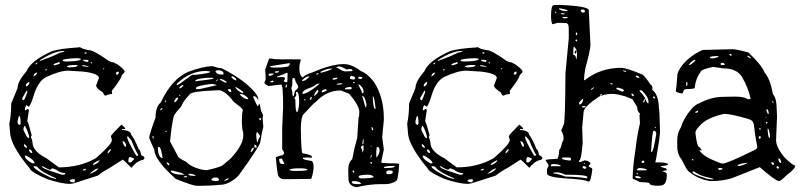

<svg xmlns="http://www.w3.org/2000/svg" viewBox="-20 -736 3321 795"><path d="M309.6 -540V-542Q318.4 -533.2 348.6 -528.3Q368.2 -528.3 430.7 -483.4L443.4 -478.5H448.2L465.8 -469.7Q492.2 -451.2 496.1 -441.4V-439.5Q496.1 -435.5 484.4 -424.8Q481.4 -408.2 443.4 -360.4V-356.4L444.3 -346.7Q430.7 -346.7 417 -339.8Q411.1 -339.8 406.2 -353.5Q377.9 -371.1 377.9 -381.8L389.6 -413.1Q389.6 -431.6 325.2 -439.5L261.7 -443.4Q228.5 -443.4 170.9 -417Q139.6 -400.4 122.1 -348.6Q108.4 -302.7 99.6 -293.9L89.8 -300.8Q83 -293.9 83 -278.3L95.7 -285.2Q98.6 -285.2 99.6 -278.3L92.8 -233.4Q96.7 -232.4 111.3 -175.8L108.4 -169.9V-166Q113.3 -161.1 116.2 -133.8Q125 -104.5 171.9 -81.1L223.6 -43Q310.5 -43 377 -81.1Q443.4 -138.7 443.4 -156.2L439.5 -170.9V-172.9Q441.4 -178.7 482.4 -219.7Q484.4 -219.7 498 -206.1V-202.1L494.1 -201.2L486.3 -202.1H485.4V-198.2Q522.5 -195.3 522.5 -179.7Q538.1 -159.2 554.7 -117.2Q560.5 -117.2 564.5 -93.8Q576.2 -88.9 578.1 -83Q578.1 -74.2 566.4 -73.2Q543.9 -66.4 524.4 -41Q490.2 -75.2 488.3 -75.2L434.6 -41Q408.2 -27.3 384.8 -8.8L284.2 23.4L268.6 25.4Q237.3 25.4 175.8 5.9Q109.4 -22.5 103.5 -38.1Q21.5 -136.7 21.5 -190.4L18.6 -223.6Q26.4 -260.7 26.4 -307.6L52.7 -371.1Q52.7 -398.4 89.8 -441.4Q108.4 -485.4 196.3 -524.4Q229.5 -535.2 309.6 -540ZM145.5 -487.3V-483.4L196.3 -502.9L228.5 -517.6Q247.1 -521.5 247.1 -524.4V-525.4Q205.1 -525.4 146.5 -487.3ZM337.9 -518.6 332 -519.5 330.1 -518.6V-515.6L333 -513.7H337.9ZM240.2 -488.3V-483.4L251 -481.4Q308.6 -481.4 315.4 -491.2Q315.4 -494.1 299.8 -495.1Q256.8 -494.1 240.2 -488.3ZM335.9 -488.3H324.2V-487.3Q324.2 -481.4 343.8 -479.5L346.7 -483.4Q346.7 -488.3 335.9 -488.3ZM357.4 -479.5H355.5V-478.5L358.4 -473.6H361.3V-476.6ZM202.1 -469.7V-465.8H206.1Q228.5 -470.7 228.5 -475.6L225.6 -478.5H223.6Q202.1 -471.7 202.1 -469.7ZM131.8 -476.6 127 -472.7V-469.7H129.9L135.7 -475.6V-476.6ZM256.8 -459 266.6 -457H267.6Q298.8 -458 300.8 -463.9V-466.8H290Q256.8 -466.8 256.8 -459ZM329.1 -465.8H320.3V-463.9Q320.3 -460.9 346.7 -459V-460.9ZM412.1 -453.1H407.2V-449.2H409.2L412.1 -452.1ZM170.9 -451.2 167 -445.3V-444.3H170.9L173.8 -448.2ZM460 -429.7V-428.7L465.8 -426.8H466.8L471.7 -432.6V-437.5L469.7 -439.5Q460 -439.5 460 -429.7ZM118.2 -419.9H120.1Q133.8 -427.7 133.8 -435.5Q122.1 -435.5 118.2 -419.9ZM86.9 -381.8V-380.9L89.8 -377.9H90.8Q101.6 -386.7 101.6 -394.5V-396.5H99.6Q86.9 -389.6 86.9 -381.8ZM92.8 -360.4H89.8L72.3 -330.1V-325.2L75.2 -321.3H78.1Q82 -321.3 92.8 -353.5ZM52.7 -233.4V-230.5Q52.7 -220.7 61.5 -218.8Q68.4 -218.8 63.5 -250L62.5 -254.9H59.6Q56.6 -254.9 52.7 -233.4ZM83 -215.8Q77.1 -210.9 77.1 -200.2Q77.1 -195.3 85.9 -180.7Q91.8 -164.1 100.6 -164.1V-167Q100.6 -181.6 83 -215.8ZM510.7 -170.9H506.8V-167Q506.8 -155.3 543.9 -91.8L549.8 -90.8L552.7 -93.8Q537.1 -120.1 524.4 -154.3ZM487.3 -151.4V-149.4Q494.1 -127.9 500 -127.9L502 -131.8V-135.7Q498 -151.4 487.3 -151.4ZM82 -138.7H79.1V-133.8Q83 -124 91.8 -124Q91.8 -131.8 82 -138.7ZM424.8 -101.6H426.8Q431.6 -102.5 439.5 -115.2V-118.2Q429.7 -118.2 424.8 -101.6ZM100.6 -117.2V-111.3Q105.5 -102.5 111.3 -102.5H113.3V-107.4Q109.4 -117.2 100.6 -117.2ZM88.9 -91.8H83V-90.8Q83 -76.2 114.3 -59.6H123V-61.5Q123 -72.3 88.9 -91.8ZM511.7 -71.3V-65.4L514.6 -63.5H520.5Q523.4 -63.5 535.2 -77.1V-78.1Q535.2 -81.1 518.6 -85.9Q511.7 -85.9 511.7 -71.3ZM364.3 -53.7H365.2L367.2 -52.7Q391.6 -62.5 391.6 -73.2Q364.3 -60.5 364.3 -53.7ZM119.1 -44.9Q127.9 -30.3 189.5 -1L210 4.9H211.9V2Q149.4 -24.4 135.7 -43.9Q130.9 -47.9 126 -47.9H121.1Q119.1 -47.9 119.1 -44.9ZM156.2 -47.9H153.3Q153.3 -40 188.5 -28.3L236.3 -12.7H246.1L250 -16.6V-19.5H249Q229.5 -19.5 212.9 -33.2L197.3 -39.1H195.3L189.5 -33.2H188.5Q181.6 -33.2 156.2 -47.9ZM350.6 -16.6H352.5Q374 -22.5 386.7 -37.1V-38.1H384.8Q375 -38.1 350.6 -16.6ZM323.2 -31.2V-30.3H325.2Q334 -30.3 335.9 -35.2V-37.1Q323.2 -36.1 323.2 -31.2ZM268.6 11.7V12.7Q268.6 17.6 289.1 19.5V15.6L288.1 13.7L292 10.7L288.1 5.9H282.2Q268.6 7.8 268.6 11.7Z M860.4 -461.9 887.7 -454.1H896.5Q952.1 -426.8 1000 -388.7Q1049.8 -345.7 1049.8 -324.2H1047.9Q1040 -337.9 1032.2 -337.9H1031.2Q1028.3 -337.9 1028.3 -334Q1032.2 -323.2 1045.9 -296.9H1047.9Q1049.8 -296.9 1052.7 -306.6H1053.7Q1056.6 -305.7 1060.5 -278.3L1069.3 -258.8L1067.4 -246.1L1070.3 -210.9Q1063.5 -186.5 1057.6 -146.5Q1053.7 -127.9 966.8 -7.8Q927.7 29.3 890.6 29.3Q856.4 33.2 813.5 33.2H794.9Q778.3 33.2 708 4.9Q619.1 -74.2 619.1 -116.2Q606.4 -142.6 597.7 -165Q597.7 -177.7 624 -249Q624 -293.9 645.5 -311.5Q691.4 -410.2 761.7 -439.5Q823.2 -461.9 860.4 -461.9ZM684.6 -155.3V-149.4Q698.2 -123 714.8 -92.8Q714.8 -83 752 -65.4Q769.5 -44.9 817.4 -33.2L835 -31.2Q877.9 -40 899.4 -49.8L934.6 -79.1Q989.3 -137.7 987.3 -177.7V-186.5Q981.4 -202.1 981.4 -237.3Q981.4 -264.6 985.4 -280.3Q985.4 -287.1 947.3 -314.5Q919.9 -353.5 890.6 -362.3H878.9Q764.6 -357.4 764.6 -343.8Q739.3 -318.4 729.5 -293.9Q698.2 -260.7 698.2 -250Q689.5 -210 684.6 -155.3ZM714.8 -391.6 711.9 -386.7V-382.8Q717.8 -382.8 771.5 -423.8L779.3 -426.8L785.2 -425.8Q850.6 -432.6 850.6 -438.5V-439.5L835 -442.4Q768.6 -442.4 714.8 -391.6ZM791 -371.1V-370.1L793 -367.2H806.6L876 -382.8V-384.8L857.4 -388.7Q791 -380.9 791 -371.1ZM637.7 -127.9 633.8 -125V-118.2Q635.7 -85 652.3 -81.1L653.3 -82V-83Q646.5 -127.9 637.7 -127.9ZM789.1 -404.3V-399.4Q865.2 -408.2 865.2 -411.1L857.4 -414.1H856.4Q809.6 -414.1 789.1 -404.3ZM872.1 -441.4Q877 -427.7 893.6 -427.7L903.3 -426.8L905.3 -427.7V-432.6Q905.3 -443.4 884.8 -445.3Q872.1 -444.3 872.1 -441.4ZM694.3 -29.3H687.5V-25.4Q700.2 -12.7 733.4 -12.7H744.1Q739.3 -19.5 694.3 -29.3ZM855.5 6.8V8.8Q855.5 11.7 870.1 13.7Q886.7 13.7 886.7 8.8V6.8Q885.7 2.9 879.9 -1H871.1Q860.4 -1 855.5 6.8ZM1041 -178.7Q1042 -149.4 1045.9 -147.5H1047.9Q1047.9 -158.2 1056.6 -170.9V-173.8L1045.9 -188.5H1043.9Q1042 -188.5 1041 -178.7ZM976.6 -346.7H972.7Q978.5 -334 1001 -325.2H1004.9L1007.8 -328.1V-329.1Q991.2 -346.7 976.6 -346.7ZM955.1 -377V-375Q958 -363.3 982.4 -350.6H985.4L987.3 -353.5V-354.5Q982.4 -361.3 955.1 -377ZM890.6 -409.2 888.7 -408.2Q907.2 -393.6 918 -393.6L918.9 -395.5V-396.5Q903.3 -409.2 890.6 -409.2ZM760.7 -16.6V-13.7Q760.7 -7.8 788.1 -7.8L789.1 -8.8V-10.7Q776.4 -16.6 760.7 -16.6ZM940.4 -419.9 937.5 -417Q948.2 -403.3 959 -403.3Q959 -414.1 942.4 -419.9ZM702.1 -319.3V-312.5H705.1Q717.8 -324.2 717.8 -331.1V-332H712.9Q707 -328.1 702.1 -319.3ZM922.9 -364.3Q928.7 -354.5 936.5 -354.5L937.5 -356.4V-358.4Q937.5 -367.2 929.7 -367.2Q922.9 -366.2 922.9 -364.3ZM1017.6 -107.4V-106.4Q1025.4 -106.4 1031.2 -122.1V-124H1028.3Q1022.5 -124 1017.6 -107.4ZM722.7 -370.1Q731.4 -370.1 739.3 -381.8V-384.8Q722.7 -379.9 722.7 -370.1ZM1033.2 -125H1038.1L1042 -122.1Q1043 -137.7 1037.1 -135.7H1035.2L1034.2 -142.6ZM908.2 13.7H909.2Q926.8 7.8 926.8 3.9L924.8 2Q911.1 6.8 908.2 13.7ZM673.8 -63.5 669.9 -61.5V-59.6L677.7 -51.8H681.6Q681.6 -58.6 673.8 -63.5ZM740.2 -2.9V-2H752.9L754.9 -3.9L752.9 -6.8H751Q741.2 -6.8 740.2 -2.9ZM1056.6 -248 1053.7 -245.1V-241.2L1056.6 -237.3L1060.5 -241.2V-245.1L1057.6 -248ZM643.6 -279.3Q648.4 -279.3 652.3 -286.1V-288.1Q643.6 -288.1 643.6 -279.3ZM613.3 -173.8 611.3 -170.9Q612.3 -162.1 614.3 -162.1L616.2 -163.1V-168L614.3 -173.8ZM874 -399.4V-398.4L883.8 -406.2L881.8 -407.2Q872.1 -401.4 874 -399.4ZM663.1 -312.5H664.1Q668 -313.5 668 -320.3H666Q663.1 -318.4 663.1 -312.5ZM668.9 -195.3 665 -191.4V-189.5H668L669.9 -192.4V-195.3ZM726.6 -342.8H722.7V-338.9H724.6L726.6 -340.8Z M1093.8 -492.2 1095.7 -494.1Q1118.2 -490.2 1142.6 -490.2H1222.7L1225.6 -487.3Q1219.7 -469.7 1219.7 -460V-443.4Q1223.6 -416 1235.4 -416Q1241.2 -426.8 1274.4 -436.5Q1353.5 -470.7 1403.3 -470.7Q1436.5 -470.7 1474.6 -441.4Q1502.9 -430.7 1529.3 -395.5Q1569.3 -332 1569.3 -246.1V-238.3L1562.5 -168L1569.3 -117.2L1559.6 -71.3V-69.3V-61.5L1596.7 -59.6H1613.3Q1629.9 -59.6 1632.8 -56.6Q1628.9 14.6 1618.2 14.6Q1598.6 26.4 1576.2 26.4H1555.7Q1508.8 26.4 1457 39.1Q1422.9 34.2 1422.9 4.9L1421.9 -30.3Q1421.9 -62.5 1438.5 -77.1Q1447.3 -125 1459 -164.1L1464.8 -251Q1467.8 -251 1467.8 -272.5Q1467.8 -298.8 1425.8 -347.7Q1393.6 -361.3 1388.7 -361.3Q1332 -361.3 1287.1 -313.5Q1283.2 -313.5 1239.3 -265.6Q1225.6 -254.9 1225.6 -200.2Q1227.5 -101.6 1232.4 -101.6Q1271.5 -94.7 1271.5 -86.9V-83L1250 -84L1234.4 -83V-79.1Q1234.4 -75.2 1271.5 -69.3Q1278.3 -62.5 1278.3 -46.9V-44.9Q1278.3 -21.5 1268.6 4.9L1155.3 5.9Q1138.7 5.9 1130.9 -10.7Q1127 -29.3 1122.1 -83Q1122.1 -87.9 1151.4 -93.8L1156.2 -100.6V-101.6Q1156.2 -107.4 1148.4 -118.2V-148.4V-204.1L1152.3 -293.9Q1152.3 -385.7 1144.5 -385.7H1139.6L1093.8 -379.9Q1086.9 -379.9 1075.2 -391.6V-395.5Q1080.1 -403.3 1080.1 -412.1L1078.1 -448.2ZM1178.7 -474.6 1098.6 -461.9V-460Q1098.6 -457 1113.3 -456.1Q1176.8 -456.1 1176.8 -464.8L1180.7 -470.7V-472.7H1178.7ZM1373 -456.1V-455.1Q1379.9 -455.1 1396.5 -443.4L1407.2 -440.4L1438.5 -441.4L1439.5 -443.4V-444.3Q1438.5 -450.2 1428.7 -450.2H1424.8L1415 -448.2Q1393.6 -460.9 1383.8 -460.9Q1375 -460.9 1373 -456.1ZM1306.6 -438.5V-437.5L1308.6 -434.6Q1354.5 -446.3 1354.5 -452.1H1352.5Q1331.1 -452.1 1306.6 -438.5ZM1118.2 -437.5 1121.1 -434.6H1123Q1135.7 -435.5 1135.7 -440.4L1130.9 -441.4Q1118.2 -441.4 1118.2 -437.5ZM1127 -418V-416L1145.5 -417H1148.4Q1158.2 -417 1160.2 -412.1V-409.2Q1155.3 -404.3 1155.3 -399.4Q1160.2 -395.5 1167 -395.5Q1169.9 -395.5 1169.9 -399.4L1170.9 -431.6L1169.9 -434.6H1167Q1161.1 -430.7 1127.9 -418.9ZM1289.1 -428.7 1290 -427.7V-426.8Q1298.8 -429.7 1298.8 -431.6V-433.6H1296.9Q1289.1 -431.6 1289.1 -428.7ZM1091.8 -427.7V-426.8Q1091.8 -423.8 1096.7 -421.9Q1104.5 -421.9 1114.3 -430.7V-431.6H1098.6Q1091.8 -430.7 1091.8 -427.7ZM1428.7 -412.1Q1428.7 -408.2 1446.3 -406.2Q1450.2 -409.2 1450.2 -414.1Q1450.2 -418.9 1434.6 -421.9Q1428.7 -418 1428.7 -412.1ZM1231.4 -404.3V-400.4Q1245.1 -400.4 1260.7 -418V-418.9L1259.8 -419.9H1258.8Q1247.1 -419.9 1231.4 -404.3ZM1465.8 -418 1462.9 -414.1Q1464.8 -409.2 1470.7 -409.2H1475.6L1480.5 -413.1V-414.1Q1479.5 -418 1470.7 -418ZM1357.4 -408.2V-406.2H1362.3Q1377 -408.2 1377 -412.1V-414.1H1370.1Q1357.4 -413.1 1357.4 -408.2ZM1197.3 -413.1H1192.4L1190.4 -407.2V-389.6Q1190.4 -377.9 1186.5 -374V-369.1L1190.4 -355.5V-347.7Q1190.4 -339.8 1195.3 -336.9Q1196.3 -336.9 1201.2 -359.4Q1214.8 -370.1 1214.8 -376Q1214.8 -380.9 1204.1 -397.5Q1201.2 -413.1 1197.3 -413.1ZM1099.6 -397.5V-395.5H1109.4L1113.3 -399.4V-400.4L1108.4 -402.3Q1099.6 -399.4 1099.6 -397.5ZM1449.2 -394.5 1443.4 -397.5 1441.4 -395.5V-394.5L1446.3 -391.6H1447.3ZM1374 -387.7 1376 -385.7H1377Q1398.4 -385.7 1398.4 -389.6L1390.6 -391.6Q1374 -389.6 1374 -387.7ZM1232.4 -349.6V-346.7Q1257.8 -349.6 1302.7 -388.7V-389.6H1296.9Q1293 -389.6 1273.4 -376Q1232.4 -363.3 1232.4 -349.6ZM1465.8 -387.7H1464.8V-384.8Q1464.8 -381.8 1477.5 -357.4Q1477.5 -349.6 1481.4 -349.6L1485.4 -353.5V-357.4Q1485.4 -373 1465.8 -387.7ZM1162.1 -376 1164.1 -373H1166L1168.9 -385.7H1166Q1163.1 -385.7 1162.1 -376ZM1408.2 -369.1V-366.2H1432.6L1436.5 -369.1V-373L1431.6 -376H1426.8Q1408.2 -373 1408.2 -369.1ZM1311.5 -353.5Q1333 -357.4 1333 -364.3L1330.1 -366.2H1327.1Q1312.5 -366.2 1311.5 -353.5ZM1280.3 -341.8V-339.8H1283.2Q1298.8 -352.5 1298.8 -361.3H1296.9V-363.3Q1289.1 -363.3 1280.3 -341.8ZM1205.1 -351.6 1207 -345.7Q1207 -337.9 1198.2 -330.1Q1203.1 -325.2 1203.1 -320.3Q1203.1 -271.5 1210 -271.5H1210.9Q1218.8 -289.1 1218.8 -317.4Q1217.8 -353.5 1210 -355.5H1208Q1205.1 -355.5 1205.1 -351.6ZM1480.5 -338.9V-335.9Q1492.2 -292 1495.1 -290L1497.1 -296.9V-305.7Q1490.2 -338.9 1480.5 -338.9ZM1524.4 -336.9H1523.4Q1525.4 -285.2 1533.2 -285.2H1535.2Q1530.3 -336.9 1524.4 -336.9ZM1268.6 -335 1262.7 -327.1V-325.2L1263.7 -323.2H1268.6L1271.5 -335ZM1241.2 -325.2 1239.3 -323.2 1241.2 -320.3H1245.1V-323.2L1243.2 -325.2ZM1517.6 -210V-209L1520.5 -197.3H1525.4Q1524.4 -210 1517.6 -210ZM1480.5 -139.6 1481.4 -138.7H1482.4Q1485.4 -138.7 1485.4 -148.4V-160.2Q1481.4 -160.2 1480.5 -139.6ZM1474.6 -124Q1480.5 -117.2 1480.5 -105.5H1482.4L1485.4 -117.2V-133.8Q1474.6 -133.8 1474.6 -124ZM1517.6 -132.8H1515.6V-127.9H1517.6ZM1540 -127.9 1538.1 -108.4V-84H1539.1Q1551.8 -99.6 1551.8 -113.3V-114.3Q1551.8 -127.9 1540 -127.9ZM1514.6 -83V-81.1H1515.6L1519.5 -91.8V-93.8H1517.6Q1514.6 -93.8 1514.6 -83ZM1137.7 -79.1 1135.7 -75.2V-74.2Q1137.7 -56.6 1148.4 -56.6H1154.3L1157.2 -59.6V-61.5Q1148.4 -72.3 1148.4 -79.1ZM1517.6 -65.4H1513.7V-61.5L1517.6 -57.6L1520.5 -59.6V-61.5ZM1570.3 -43V-40Q1614.3 -40 1614.3 -46.9V-48.8H1600.6Q1570.3 -47.9 1570.3 -43ZM1178.7 -33.2Q1178.7 -28.3 1204.1 -28.3Q1252.9 -28.3 1252.9 -33.2Q1252.9 -39.1 1219.7 -39.1Q1182.6 -39.1 1178.7 -33.2ZM1443.4 -30.3H1440.4V-24.4L1443.4 -21.5H1446.3L1447.3 -24.4V-25.4ZM1579.1 -22.5V-19.5Q1581.1 -14.6 1587.9 -14.6Q1603.5 -14.6 1606.4 -21.5V-24.4Q1604.5 -30.3 1595.7 -30.3H1590.8Q1581.1 -30.3 1579.1 -22.5ZM1464.8 -4.9Q1467.8 2.9 1474.6 2.9Q1527.3 2 1527.3 -3.9Q1520.5 -12.7 1502.9 -12.7Q1464.8 -11.7 1464.8 -4.9ZM1440.4 13.7 1436.5 17.6V19.5Q1436.5 26.4 1462.9 26.4H1467.8L1475.6 24.4V23.4Q1465.8 13.7 1444.3 13.7Z M1957 -540V-542Q1965.8 -533.2 1996.1 -528.3Q2015.6 -528.3 2078.1 -483.4L2090.8 -478.5H2095.7L2113.3 -469.7Q2139.6 -451.2 2143.6 -441.4V-439.5Q2143.6 -435.5 2131.8 -424.8Q2128.9 -408.2 2090.8 -360.4V-356.4L2091.8 -346.7Q2078.1 -346.7 2064.5 -339.8Q2058.6 -339.8 2053.7 -353.5Q2025.4 -371.1 2025.4 -381.8L2037.1 -413.1Q2037.1 -431.6 1972.7 -439.5L1909.2 -443.4Q1876 -443.4 1818.4 -417Q1787.1 -400.4 1769.5 -348.6Q1755.9 -302.7 1747.1 -293.9L1737.3 -300.8Q1730.5 -293.9 1730.5 -278.3L1743.2 -285.2Q1746.1 -285.2 1747.1 -278.3L1740.2 -233.4Q1744.1 -232.4 1758.8 -175.8L1755.9 -169.9V-166Q1760.7 -161.1 1763.7 -133.8Q1772.5 -104.5 1819.3 -81.1L1871.1 -43Q1958 -43 2024.4 -81.1Q2090.8 -138.7 2090.8 -156.2L2086.9 -170.9V-172.9Q2088.9 -178.7 2129.9 -219.7Q2131.8 -219.7 2145.5 -206.1V-202.1L2141.6 -201.2L2133.8 -202.1H2132.8V-198.2Q2169.9 -195.3 2169.9 -179.7Q2185.5 -159.2 2202.1 -117.2Q2208 -117.2 2211.9 -93.8Q2223.6 -88.9 2225.6 -83Q2225.6 -74.2 2213.9 -73.2Q2191.4 -66.4 2171.9 -41Q2137.7 -75.2 2135.7 -75.2L2082 -41Q2055.7 -27.3 2032.2 -8.8L1931.6 23.4L1916 25.4Q1884.8 25.4 1823.2 5.9Q1756.8 -22.5 1751 -38.1Q1668.9 -136.7 1668.9 -190.4L1666 -223.6Q1673.8 -260.7 1673.8 -307.6L1700.2 -371.1Q1700.2 -398.4 1737.3 -441.4Q1755.9 -485.4 1843.8 -524.4Q1877 -535.2 1957 -540ZM1793 -487.3V-483.4L1843.8 -502.9L1876 -517.6Q1894.5 -521.5 1894.5 -524.4V-525.4Q1852.5 -525.4 1793.9 -487.3ZM1985.4 -518.6 1979.5 -519.5 1977.5 -518.6V-515.6L1980.5 -513.7H1985.4ZM1887.7 -488.3V-483.4L1898.4 -481.4Q1956.1 -481.4 1962.9 -491.2Q1962.9 -494.1 1947.3 -495.1Q1904.3 -494.1 1887.7 -488.3ZM1983.4 -488.3H1971.7V-487.3Q1971.7 -481.4 1991.2 -479.5L1994.1 -483.4Q1994.1 -488.3 1983.4 -488.3ZM2004.9 -479.5H2002.9V-478.5L2005.9 -473.6H2008.8V-476.6ZM1849.6 -469.7V-465.8H1853.5Q1876 -470.7 1876 -475.6L1873 -478.5H1871.1Q1849.6 -471.7 1849.6 -469.7ZM1779.3 -476.6 1774.4 -472.7V-469.7H1777.3L1783.2 -475.6V-476.6ZM1904.3 -459 1914.1 -457H1915Q1946.3 -458 1948.2 -463.9V-466.8H1937.5Q1904.3 -466.8 1904.3 -459ZM1976.6 -465.8H1967.8V-463.9Q1967.8 -460.9 1994.1 -459V-460.9ZM2059.6 -453.1H2054.7V-449.2H2056.6L2059.6 -452.1ZM1818.4 -451.2 1814.5 -445.3V-444.3H1818.4L1821.3 -448.2ZM2107.4 -429.7V-428.7L2113.3 -426.8H2114.3L2119.1 -432.6V-437.5L2117.2 -439.5Q2107.4 -439.5 2107.4 -429.7ZM1765.6 -419.9H1767.6Q1781.2 -427.7 1781.2 -435.5Q1769.5 -435.5 1765.6 -419.9ZM1734.4 -381.8V-380.9L1737.3 -377.9H1738.3Q1749 -386.7 1749 -394.5V-396.5H1747.1Q1734.4 -389.6 1734.4 -381.8ZM1740.2 -360.4H1737.3L1719.7 -330.1V-325.2L1722.7 -321.3H1725.6Q1729.5 -321.3 1740.2 -353.5ZM1700.2 -233.4V-230.5Q1700.2 -220.7 1709 -218.8Q1715.8 -218.8 1710.9 -250L1710 -254.9H1707Q1704.1 -254.9 1700.2 -233.4ZM1730.5 -215.8Q1724.6 -210.9 1724.6 -200.2Q1724.6 -195.3 1733.4 -180.7Q1739.3 -164.1 1748 -164.1V-167Q1748 -181.6 1730.5 -215.8ZM2158.2 -170.9H2154.3V-167Q2154.3 -155.3 2191.4 -91.8L2197.3 -90.8L2200.2 -93.8Q2184.6 -120.1 2171.9 -154.3ZM2134.8 -151.4V-149.4Q2141.6 -127.9 2147.5 -127.9L2149.4 -131.8V-135.7Q2145.5 -151.4 2134.8 -151.4ZM1729.5 -138.7H1726.6V-133.8Q1730.5 -124 1739.3 -124Q1739.3 -131.8 1729.5 -138.7ZM2072.3 -101.6H2074.2Q2079.1 -102.5 2086.9 -115.2V-118.2Q2077.1 -118.2 2072.3 -101.6ZM1748 -117.2V-111.3Q1752.9 -102.5 1758.8 -102.5H1760.7V-107.4Q1756.8 -117.2 1748 -117.2ZM1736.3 -91.8H1730.5V-90.8Q1730.5 -76.2 1761.7 -59.6H1770.5V-61.5Q1770.5 -72.3 1736.3 -91.8ZM2159.2 -71.3V-65.4L2162.1 -63.5H2168Q2170.9 -63.5 2182.6 -77.1V-78.1Q2182.6 -81.1 2166 -85.9Q2159.2 -85.9 2159.2 -71.3ZM2011.7 -53.7H2012.7L2014.6 -52.7Q2039.1 -62.5 2039.1 -73.2Q2011.7 -60.5 2011.7 -53.7ZM1766.6 -44.9Q1775.4 -30.3 1836.9 -1L1857.4 4.9H1859.4V2Q1796.9 -24.4 1783.2 -43.9Q1778.3 -47.9 1773.4 -47.9H1768.6Q1766.6 -47.9 1766.6 -44.9ZM1803.7 -47.9H1800.8Q1800.8 -40 1835.9 -28.3L1883.8 -12.7H1893.6L1897.5 -16.6V-19.5H1896.5Q1877 -19.5 1860.4 -33.2L1844.7 -39.1H1842.8L1836.9 -33.2H1835.9Q1829.1 -33.2 1803.7 -47.9ZM1998 -16.6H2000Q2021.5 -22.5 2034.2 -37.1V-38.1H2032.2Q2022.5 -38.1 1998 -16.6ZM1970.7 -31.2V-30.3H1972.7Q1981.4 -30.3 1983.4 -35.2V-37.1Q1970.7 -36.1 1970.7 -31.2ZM1916 11.7V12.7Q1916 17.6 1936.5 19.5V15.6L1935.5 13.7L1939.5 10.7L1935.5 5.9H1929.7Q1916 7.8 1916 11.7Z M2273.4 -714.8 2293 -715.8Q2418 -710.9 2418 -693.4L2424.8 -549.8Q2424.8 -530.3 2403.3 -451.2Q2398.4 -419.9 2398.4 -410.2V-404.3H2401.4Q2466.8 -455.1 2550.8 -455.1Q2575.2 -455.1 2640.6 -426.8Q2653.3 -417 2672.9 -386.7Q2679.7 -382.8 2681.6 -374L2680.7 -364.3Q2708 -342.8 2708 -287.1Q2710.9 -287.1 2712.9 -191.4V-189.5Q2712.9 -171.9 2697.3 -82L2693.4 -63.5H2713.9Q2746.1 -62.5 2746.1 -54.7Q2746.1 -50.8 2714.8 -47.9Q2714.8 -43.9 2737.3 -39.1L2741.2 -33.2V-31.2Q2722.7 -28.3 2722.7 -26.4Q2741.2 -22.5 2741.2 -13.7Q2741.2 32.2 2714.8 32.2L2707 33.2Q2668.9 33.2 2668.9 22.5Q2668.9 19.5 2628.9 17.6Q2611.3 7.8 2600.6 4.9L2599.6 1Q2599.6 -42 2612.3 -124Q2617.2 -171.9 2629.9 -225.6L2627.9 -259.8L2630.9 -264.6Q2618.2 -274.4 2618.2 -293Q2606.4 -313.5 2598.6 -325.2Q2564.5 -339.8 2557.6 -339.8Q2507.8 -356.4 2460 -335.9Q2396.5 -293 2396.5 -272.5L2390.6 -209L2392.6 -143.6Q2386.7 -71.3 2377.9 -71.3L2377 -66.4L2380.9 -65.4H2384.8L2401.4 -72.3Q2424.8 -68.4 2424.8 -56.6L2418 -50.8V-46.9Q2418.9 -43.9 2430.7 -40L2432.6 -35.2Q2426.8 15.6 2418 15.6H2415Q2402.3 6.8 2310.5 2Q2245.1 -3.9 2245.1 -17.6V-33.2Q2244.1 -37.1 2251 -47.9V-53.7Q2239.3 -70.3 2239.3 -73.2Q2244.1 -77.1 2286.1 -78.1Q2293 -78.1 2295.9 -116.2Q2302.7 -120.1 2307.6 -146.5Q2313.5 -154.3 2313.5 -163.1V-164.1Q2313.5 -179.7 2303.7 -195.3L2313.5 -218.8Q2320.3 -218.8 2321.3 -432.6L2335 -576.2V-619.1Q2335 -640.6 2321.3 -640.6L2289.1 -641.6L2268.6 -635.7Q2263.7 -635.7 2261.7 -662.1V-671.9Q2261.7 -714.8 2273.4 -714.8ZM2271.5 -19.5V-17.6H2273.4Q2286.1 -17.6 2321.3 -4.9Q2375 -3.9 2406.2 2H2409.2L2412.1 -2V-2.9Q2412.1 -12.7 2319.3 -12.7Q2303.7 -22.5 2280.3 -22.5Q2271.5 -21.5 2271.5 -19.5ZM2675.8 -107.4H2678.7Q2685.5 -107.4 2697.3 -180.7Q2697.3 -191.4 2690.4 -194.3H2686.5Q2680.7 -194.3 2675.8 -107.4ZM2646.5 -310.5 2652.3 -326.2Q2656.2 -318.4 2657.2 -314.5Q2661.1 -307.6 2665 -307.6V-315.4Q2665 -335 2637.7 -361.3L2632.8 -362.3H2628.9V-358.4Q2642.6 -344.7 2651.4 -329.1L2642.6 -314.5ZM2356.4 -543.9Q2353.5 -538.1 2353.5 -508.8Q2365.2 -508.8 2365.2 -491.2H2366.2Q2369.1 -497.1 2369.1 -511.7V-524.4H2368.2L2364.3 -513.7H2360.4L2359.4 -519.5Q2361.3 -527.3 2363.3 -527.3L2369.1 -525.4Q2367.2 -531.2 2356.4 -543.9ZM2306.6 -81.1Q2306.6 -74.2 2338.9 -71.3H2340.8L2343.8 -73.2V-81.1Q2341.8 -84 2335.9 -84H2316.4Q2306.6 -84 2306.6 -81.1ZM2616.2 -31.2H2618.2L2627.9 -30.3L2658.2 -31.2L2659.2 -32.2V-33.2Q2649.4 -40 2627.9 -40Q2619.1 -40 2616.2 -31.2ZM2260.7 -50.8V-47.9H2267.6H2301.8Q2301.8 -55.7 2271.5 -56.6Q2261.7 -56.6 2260.7 -50.8ZM2539.1 -373 2532.2 -372.1V-367.2Q2553.7 -356.4 2559.6 -356.4L2563.5 -361.3Q2563.5 -367.2 2539.1 -373ZM2294.9 -701.2V-698.2Q2306.6 -689.5 2328.1 -689.5L2330.1 -693.4Q2309.6 -701.2 2294.9 -701.2ZM2377.9 -311.5V-303.7H2380.9Q2390.6 -303.7 2393.6 -321.3L2394.5 -322.3V-327.1H2393.6Q2386.7 -323.2 2377.9 -311.5ZM2387.7 -696.3 2383.8 -691.4Q2386.7 -686.5 2392.6 -683.6H2393.6Q2400.4 -683.6 2402.3 -688.5V-690.4L2398.4 -696.3ZM2621.1 -6.8H2610.4V-3.9Q2611.3 2 2623 2H2632.8V-1Q2632.8 -3.9 2621.1 -6.8ZM2394.5 -47.9 2392.6 -46.9V-42L2398.4 -37.1H2403.3L2408.2 -41V-42L2401.4 -47.9ZM2314.5 -666 2309.6 -665V-663.1Q2310.5 -660.2 2316.4 -660.2H2324.2L2330.1 -662.1V-665L2324.2 -666ZM2636.7 -65.4V-61.5H2644.5L2647.5 -63.5V-68.4L2644.5 -71.3Q2638.7 -71.3 2636.7 -65.4ZM2388.7 -293.9 2391.6 -291H2398.4Q2404.3 -291 2405.3 -293.9L2402.3 -296.9H2398.4Q2390.6 -296.9 2388.7 -293.9ZM2612.3 -422.9V-419.9Q2616.2 -413.1 2627 -413.1V-416Q2623 -422.9 2612.3 -422.9ZM2594.7 -348.6V-346.7Q2594.7 -337.9 2604.5 -337.9V-338.9Q2603.5 -348.6 2594.7 -348.6ZM2366.2 -602.5 2364.3 -599.6V-592.8L2366.2 -589.8L2370.1 -592.8V-598.6ZM2306.6 -681.6H2303.7V-680.7L2304.7 -676.8H2317.4V-680.7ZM2426.8 -364.3H2429.7Q2440.4 -372.1 2440.4 -374H2437.5Q2427.7 -369.1 2426.8 -364.3ZM2686.5 -336.9 2683.6 -334V-332L2689.5 -328.1H2691.4L2693.4 -330.1L2688.5 -336.9ZM2560.5 -444.3H2559.6V-443.4Q2559.6 -440.4 2572.3 -437.5V-438.5Q2572.3 -443.4 2560.5 -444.3ZM2365.2 -573.2 2363.3 -570.3V-567.4L2366.2 -564.5L2370.1 -565.4V-568.4L2366.2 -573.2ZM2513.7 -391.6H2506.8V-389.6L2509.8 -386.7H2516.6V-388.7ZM2468.8 -346.7 2464.8 -342.8V-339.8H2467.8L2471.7 -343.8V-346.7ZM2618.2 -20.5 2615.2 -17.6V-16.6L2618.2 -13.7H2620.1L2621.1 -17.6ZM2280.3 -688.5H2279.3V-680.7H2280.3L2283.2 -683.6V-686.5ZM2693.4 -210.9 2690.4 -209 2693.4 -206.1H2695.3V-209ZM2402.3 -59.6H2398.4V-56.6H2402.3ZM2521.5 -362.3 2519.5 -360.4H2523.4V-362.3ZM2653.3 -329.1 2652.3 -327.1Q2650.4 -327.1 2652.3 -329.1L2653.3 -330.1Z M2892.6 -529.3 3013.7 -532.2Q3029.3 -532.2 3079.1 -518.6Q3135.7 -464.8 3146.5 -434.6Q3168 -412.1 3180.7 -345.7Q3196.3 -330.1 3196.3 -276.4L3197.3 -252L3193.4 -155.3Q3193.4 -126 3229.5 -83Q3262.7 -50.8 3272.5 -50.8V-48.8Q3272.5 -37.1 3238.3 -11.7Q3212.9 13.7 3206.1 13.7H3205.1Q3189.5 11.7 3126 -43.9Q3010.7 1 3009.8 2Q2971.7 13.7 2924.8 13.7H2919.9Q2867.2 4.9 2830.1 -27.3Q2823.2 -33.2 2801.8 -76.2Q2784.2 -97.7 2784.2 -128.9V-157.2Q2784.2 -184.6 2798.8 -208Q2811.5 -248 2842.8 -284.2Q2858.4 -302.7 2874 -307.6Q2924.8 -335 2974.6 -335L3018.6 -335.9H3024.4Q3061.5 -335.9 3077.1 -325.2H3083Q3087.9 -325.2 3087.9 -329.1Q3077.1 -375 3052.7 -417Q3031.2 -453.1 2972.7 -453.1L2932.6 -459Q2880.9 -448.2 2880.9 -437.5Q2860.4 -411.1 2856.4 -372.1Q2854.5 -367.2 2821.3 -367.2L2815.4 -365.2Q2811.5 -365.2 2805.7 -348.6Q2778.3 -352.5 2778.3 -360.4Q2780.3 -366.2 2785.2 -430.7Q2800.8 -475.6 2859.4 -513.7Q2886.7 -529.3 2892.6 -529.3ZM3002 -512.7 3000 -509.8 3002.9 -505.9H3008.8L3009.8 -507.8L3006.8 -512.7ZM3076.2 -504.9H3074.2V-502.9Q3082 -495.1 3087.9 -495.1H3088.9V-497.1Q3081.1 -504.9 3076.2 -504.9ZM2919.9 -500V-497.1Q2920.9 -494.1 2929.7 -494.1Q2938.5 -494.1 2954.1 -500V-503.9H2950.2Q2928.7 -503.9 2919.9 -500ZM2832 -468.8V-466.8H2833Q2841.8 -466.8 2859.4 -485.4V-488.3H2858.4Q2848.6 -488.3 2832 -468.8ZM2967.8 -475.6 2962.9 -471.7 2965.8 -466.8H2978.5L2981.4 -469.7L2975.6 -475.6ZM2824.2 -396.5 2821.3 -394.5V-379.9H2822.3Q2826.2 -380.9 2826.2 -386.7V-394.5ZM3178.7 -318.4H3177.7V-316.4Q3179.7 -308.6 3181.6 -308.6L3182.6 -313.5Q3180.7 -318.4 3178.7 -318.4ZM3156.2 -284.2 3153.3 -282.2V-279.3Q3157.2 -264.6 3161.1 -264.6H3163.1Q3163.1 -277.3 3157.2 -284.2ZM2870.1 -278.3 2859.4 -273.4V-268.6H2861.3Q2868.2 -268.6 2871.1 -276.4V-278.3ZM2859.4 -185.5Q2866.2 -127 2876 -127L2885.7 -114.3V-113.3L2877 -114.3V-111.3Q2895.5 -85.9 2953.1 -64.5Q2960 -60.5 2972.7 -58.6Q2990.2 -58.6 3107.4 -116.2Q3115.2 -121.1 3115.2 -127V-131.8Q3106.4 -171.9 3100.6 -225.6L3098.6 -226.6Q3098.6 -237.3 3077.1 -244.1Q3004.9 -264.6 2978.5 -264.6Q2904.3 -248 2877 -214.8Q2859.4 -197.3 2859.4 -185.5ZM3153.3 -249 3150.4 -251V-248H3153.3ZM3157.2 -230.5H3151.4V-226.6L3154.3 -223.6L3157.2 -226.6ZM3126 -206.1 3123 -203.1 3126 -199.2 3129.9 -200.2V-203.1L3127 -206.1ZM3161.1 -203.1H3158.2V-202.1Q3160.2 -165 3166 -165L3168 -167V-168.9Q3168 -189.5 3161.1 -203.1ZM3123 -171.9 3122.1 -170.9V-165L3125 -161.1H3126L3129.9 -165V-170.9L3127 -171.9ZM3206.1 -80.1H3203.1V-74.2Q3207 -61.5 3211.9 -61.5H3214.8V-64.5Q3210.9 -80.1 3206.1 -80.1ZM2846.7 -77.1 2844.7 -75.2V-74.2L2846.7 -72.3H2851.6V-74.2L2848.6 -77.1ZM3175.8 -64.5 3172.9 -61.5Q3175.8 -54.7 3180.7 -52.7H3181.6L3185.5 -56.6V-58.6L3180.7 -64.5ZM3034.2 -50.8V-48.8H3038.1Q3051.8 -48.8 3074.2 -60.5V-61.5H3070.3Q3037.1 -57.6 3034.2 -50.8ZM3197.3 -47.9 3195.3 -43.9V-42L3199.2 -38.1H3203.1L3206.1 -40V-42L3201.2 -47.9ZM2956.1 -40 2953.1 -37.1Q2955.1 -32.2 2960.9 -32.2Q2971.7 -34.2 2971.7 -37.1V-38.1L2968.8 -40ZM2849.6 -26.4 2846.7 -22.5Q2850.6 -13.7 2895.5 0Q2910.2 6.8 2934.6 6.8V5.9Q2934.6 2.9 2897.5 -4.9Q2876 -10.7 2852.5 -26.4Z"/></svg>

Font: Love Ya Like A Sister
Style: Regular
Weight: 400
Designer: Kimberly Geswein
Foundry: Kimberly Geswein
Version: Version 1.002 2007